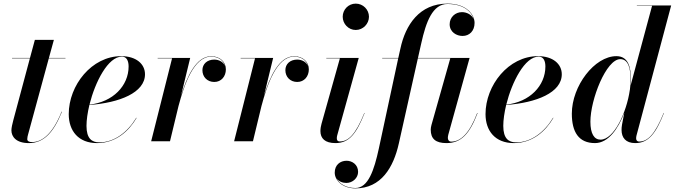

<svg xmlns="http://www.w3.org/2000/svg" viewBox="-20 -780 3726 1060"><path d="M322 -163 320 -163.5C271.5 -42 213.5 4.5 156.5 4.5C139.5 4.5 130.5 -1.5 130.5 -12C130.5 -21 133 -30.5 135 -37.5L249.5 -458H341.5V-460H250L277.5 -560H172.5L145.5 -460H46.5V-458H145L53.5 -116.5C48 -96.5 43 -73.5 43 -60.5C43 -25 69.5 10 139 10C223 10 276.5 -50.5 322 -163Z M457.5 -85C457.5 -118 463.5 -158.5 473.5 -200.5C640 -212.5 780.5 -268.5 780.5 -370C780.5 -426.5 732 -470 649 -470C486 -470 359.5 -309 359.5 -150C359.5 -57.5 413 10 515.5 10C619.5 10 691 -56 734 -129L732.5 -130C684 -49.5 611 6 528.5 6C487 6 457.5 -15 457.5 -85ZM653 -467.5C681.5 -467.5 690 -440 690 -413C690 -307 604 -216.5 474 -202.5C505.5 -328.5 576.5 -467.5 653 -467.5Z M930 -458 814.5 0H918.5L965.5 -194.5C996.5 -311.5 1050 -467.5 1145.5 -467.5C1186.5 -467.5 1214.5 -445.5 1222.5 -415C1214 -437 1190 -451 1163 -451C1123.5 -451 1097.5 -426.5 1097.5 -392.5C1097.5 -355 1124.5 -327.5 1163 -327.5C1202 -327.5 1227 -358.5 1227 -397C1227 -438 1195 -469.5 1145.5 -469.5C1063.5 -469.5 1011.5 -356.5 979 -250L1030 -460H850.5V-458Z M1388 -458 1272.5 0H1376.5L1423.5 -194.5C1454.5 -311.5 1508 -467.5 1603.5 -467.5C1644.5 -467.5 1672.5 -445.5 1680.5 -415C1672 -437 1648 -451 1621 -451C1581.5 -451 1555.5 -426.5 1555.5 -392.5C1555.5 -355 1582.5 -327.5 1621 -327.5C1660 -327.5 1685 -358.5 1685 -397C1685 -438 1653 -469.5 1603.5 -469.5C1521.5 -469.5 1469.5 -356.5 1437 -250L1488 -460H1308.5V-458Z M1872 -687.5C1872 -648.5 1903.5 -614.5 1944 -614.5C1984.5 -614.5 2017 -648.5 2017 -687.5C2017 -727 1984.5 -760 1944 -760C1903.5 -760 1872 -727 1872 -687.5ZM1993 -156 1991.5 -156.5C1942.5 -35.5 1902.5 1 1855.5 1C1843.5 1 1839.5 -6.5 1839.5 -16.5C1839.5 -21 1840 -26.5 1841.5 -32L1960.5 -460H1781.5V-458H1856.5L1755 -96.5C1752 -85.5 1749 -70.5 1749 -56.5C1749 -16 1774 10 1832 10C1908.5 10 1948 -43.5 1993 -156Z M2616.5 -155.5 2614.5 -156C2572 -43.5 2523 2 2471 2C2458.5 2 2452.5 -8 2452.5 -18.5C2452.5 -23.5 2453.5 -30.5 2455 -36.5L2572.5 -460H2287.5L2305.5 -540C2332 -660 2368.5 -758 2450.5 -758C2541 -758 2584 -714 2595 -674.5C2584.5 -699.5 2556 -713 2530.5 -713C2493.5 -713 2462.5 -685 2462.5 -646C2462.5 -602.5 2501 -581.5 2533.5 -581.5C2571.5 -581.5 2600 -609 2600 -653.5C2600 -695.5 2560 -760 2450.5 -760C2295.5 -760 2218.5 -642.5 2190.5 -511.5L2179 -460H2090V-458H2178.5L2071.5 40C2045.5 160 2012.5 258 1942 258C1890 258 1853 234 1837.5 204C1849.5 222 1871.5 230 1892 230C1927.5 230 1957 202 1957 169C1957 128 1923.5 107.5 1893.5 107.5C1858 107.5 1828 130.5 1828 173C1828 216 1871 260 1942 260C2084.5 260 2152.5 144 2182 11.5L2287 -458H2466L2362 -90C2359.5 -82.5 2358 -69.5 2358 -64.5C2358 -13 2385.5 10 2445 10C2525.5 10 2572.5 -40.5 2616.5 -155.5Z M2758.5 -85C2758.5 -118 2764.5 -158.5 2774.5 -200.5C2941 -212.5 3081.5 -268.5 3081.5 -370C3081.5 -426.5 3033 -470 2950 -470C2787 -470 2660.5 -309 2660.5 -150C2660.5 -57.5 2714 10 2816.5 10C2920.5 10 2992 -56 3035 -129L3033.5 -130C2985 -49.5 2912 6 2829.5 6C2788 6 2758.5 -15 2758.5 -85ZM2954 -467.5C2982.5 -467.5 2991 -440 2991 -413C2991 -307 2905 -216.5 2775 -202.5C2806.5 -328.5 2877.5 -467.5 2954 -467.5Z M3463.5 -337C3463.5 -408 3449.5 -470 3383 -470C3262.5 -470 3137 -305.5 3137 -152.5C3137 -51.5 3174.5 10 3265 10C3338 10 3393 -69 3426.5 -157.5L3414 -91.5C3412 -81.5 3411.5 -70 3411.5 -62.5C3411.5 -20 3434.5 10 3487 10C3560 10 3601 -43.5 3645.5 -156L3644 -156.5C3595.5 -36 3554.5 1.5 3509 1.5C3496 1.5 3492 -7.5 3492 -16C3492 -20.5 3492.5 -26 3494 -32L3685.5 -750H3496V-748H3580L3462 -310C3463 -319.5 3463.5 -328.5 3463.5 -337ZM3461.5 -338C3461.5 -321 3460 -303 3457.5 -284.5L3457 -282.5C3439.5 -159.5 3369.5 -9 3295.5 -9C3260.5 -9 3239.5 -41.5 3239.5 -108C3239.5 -231 3327 -453.5 3404.5 -453.5C3449 -453.5 3461.5 -403 3461.5 -338Z"/></svg>

Font: Bodoni* 96pt Medium
Style: Italic
Weight: 500
Italic angle: -13°
Version: Version 2.3